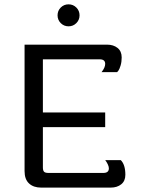

<svg xmlns="http://www.w3.org/2000/svg" viewBox="-20 -853 640 873"><path d="M327.1 -818.8Q341.7 -804.2 341.7 -783.3Q341.7 -762.5 327.1 -747.9Q312.5 -733.3 291.7 -733.3Q270.8 -733.3 256.2 -747.9Q241.7 -762.5 241.7 -783.3Q241.7 -804.2 256.2 -818.8Q270.8 -833.3 291.7 -833.3Q312.5 -833.3 327.1 -818.8ZM166.7 0Q132.5 0 112.1 -18.8Q91.7 -37.5 91.7 -75V-650H466.7Q495.8 -650 514.6 -635Q533.3 -620 533.3 -591.7Q533.3 -571.7 528.3 -555Q523.3 -538.3 518.3 -531.7L512.5 -525H441.7Q458.3 -545.8 458.3 -562.5Q458.3 -583.3 433.3 -583.3H175V-341.7H458.3V-275H175V-91.7Q175 -77.5 180.4 -72.1Q185.8 -66.7 200 -66.7H450Q475 -66.7 475 -87.5Q475 -95 470.8 -104.2Q466.7 -113.3 462.5 -119.2L458.3 -125H529.2Q550 -104.2 550 -58.3Q550 -30 531.2 -15Q512.5 0 483.3 0Z"/></svg>

Font: BoonBaan
Style: Regular
Weight: 400
Designer: Sungsit Sawaiwan
Foundry: FontUni
Version: Version 2.0